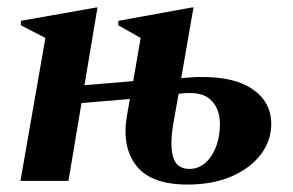

<svg xmlns="http://www.w3.org/2000/svg" viewBox="-20 -486 787 516"><path d="M35 0 102 -384 36 -418V-430L239 -466H242L207 -257L338 -268L358 -384L298 -418V-430L496 -466H500L467 -276Q480 -277 492 -278Q504 -279 514 -279Q608 -281 658.5 -246.5Q709 -212 709 -153Q709 -108 681 -71Q653 -34 602.5 -12Q552 10 484 10Q386 10 346.5 -40.5Q307 -91 321 -174L329 -220L199 -209L164 0ZM446 -155Q436 -98 445 -65Q454 -32 489 -32Q525 -32 548 -67Q571 -102 571 -153Q571 -190 550.5 -213.5Q530 -237 487 -236Q477 -236 460 -234Z"/></svg>

Font: Spectral
Style: Bold Italic
Weight: 700
Italic angle: -10°
Designer: Jean-Baptiste Levee
Foundry: Production Type
Version: Version 2.001